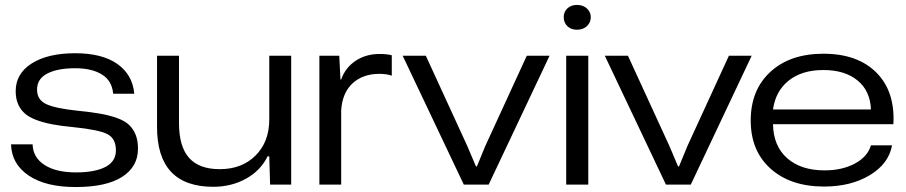

<svg xmlns="http://www.w3.org/2000/svg" viewBox="-20 -752 3692 782"><path d="M288.1 9.8Q166 9.8 96.7 -37.1Q27.3 -84 24.9 -164.1H112.8Q114.3 -110.8 161.1 -80.3Q208 -49.8 290 -49.8Q366.2 -49.8 409.2 -72Q452.1 -94.2 452.1 -139.2Q452.1 -188 417.2 -205.8Q382.3 -223.6 280.8 -233.9Q229 -238.8 192.1 -245.8Q155.3 -252.9 126 -264.2Q96.7 -275.4 79.3 -291.5Q62 -307.6 53 -329.6Q43.9 -351.6 43.9 -380.9Q43.9 -452.1 109.4 -493.7Q174.8 -535.2 286.1 -535.2Q396 -535.2 458 -491.5Q520 -447.8 526.9 -370.1H440.9Q436.5 -422.9 395.3 -448.5Q354 -474.1 286.1 -474.1Q214.8 -474.1 172.9 -452.6Q130.9 -431.2 130.9 -387.2Q130.9 -345.7 168 -328.1Q205.1 -310.5 297.9 -300.8Q352.5 -295.4 389.4 -288.8Q426.3 -282.2 457.3 -271Q488.3 -259.8 505.6 -243.4Q522.9 -227.1 532.5 -203.1Q542 -179.2 542 -146Q542 -73.2 477.5 -31.7Q413.1 9.8 288.1 9.8Z M848.6 8.8Q619.6 8.8 619.6 -234.9V-524.9H709V-251Q709 -155.3 750 -109.1Q791 -63 875 -63Q965.3 -63 1021 -118.7Q1076.7 -174.3 1076.7 -265.1V-524.9H1166V0H1080.1L1076.7 -115.2H1069.8Q1041.5 -57.1 981.9 -24.2Q922.4 8.8 848.6 8.8Z M1280.8 0V-524.9H1361.8L1366.7 -428.2H1369.6Q1386.2 -476.1 1428.2 -504.2Q1470.2 -532.2 1525.9 -532.2Q1555.2 -532.2 1575.7 -526.9V-443.8Q1554.7 -451.2 1524.9 -451.2Q1458.5 -451.2 1416.5 -413.1Q1374.5 -375 1369.6 -303.2V0Z M1869.1 0 1620.1 -524.9H1714.4L1883.3 -157.2L1918.5 -74.2H1922.4L1956.5 -157.2L2125.5 -524.9H2218.3L1970.2 0Z M2286.1 0V-524.9H2376V0ZM2275.9 -682.1Q2275.9 -703.6 2290.8 -717.8Q2305.7 -731.9 2330.1 -731.9Q2354.5 -731.9 2370.4 -717.5Q2386.2 -703.1 2386.2 -682.1Q2386.2 -660.2 2370.4 -645.5Q2354.5 -630.9 2330.1 -630.9Q2305.7 -630.9 2290.8 -645.5Q2275.9 -660.2 2275.9 -682.1Z M2692.4 0 2443.4 -524.9H2537.6L2706.5 -157.2L2741.7 -74.2H2745.6L2779.8 -157.2L2948.7 -524.9H3041.5L2793.5 0Z M3336.4 7.8Q3200.2 7.8 3118.9 -64.7Q3037.6 -137.2 3037.6 -261.2Q3037.6 -385.7 3117.9 -459.5Q3198.2 -533.2 3333.5 -533.2Q3472.7 -533.2 3549.3 -456.5Q3626 -379.9 3618.7 -246.1H3128.4Q3129.9 -157.2 3186 -107.7Q3242.2 -58.1 3338.4 -58.1Q3410.2 -58.1 3461.9 -85.9Q3513.7 -113.8 3527.3 -160.2H3613.3Q3599.6 -85 3522.7 -38.6Q3445.8 7.8 3336.4 7.8ZM3128.4 -306.2H3527.3Q3524.4 -381.8 3472.7 -424.3Q3420.9 -466.8 3333.5 -466.8Q3246.1 -466.8 3192.4 -423.8Q3138.7 -380.9 3128.4 -306.2Z"/></svg>

Font: Lumene Sans Expanded
Style: Regular
Weight: 400
Width: 7
Designer: Deni Anggara
Version: Version 1.003;Glyphs 3.1.2 (3151)